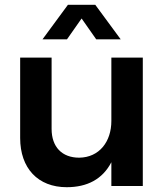

<svg xmlns="http://www.w3.org/2000/svg" viewBox="-20 -775 696 800"><path d="M259 -611 320 -698 381 -611H483L377 -755H263L157 -611ZM575 -535H444V-271C444 -185 394 -119 310 -118C238 -118 195 -163 195 -238V-535H64V-200C64 -74 138 5 258 5C343 5 407 -28 444 -99V0H575Z"/></svg>

Font: Montserrat_SPRD_medium Medium
Style: Regular
Weight: 400
Designer: Julieta Ulanovsky edited by Nelly Hempel
Foundry: Julieta Ulanovsky
Version: Version 4.000;PS 004.000;hotconv 1.0.88;makeotf.lib2.5.64775